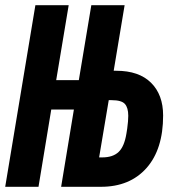

<svg xmlns="http://www.w3.org/2000/svg" viewBox="-34 -718 654 738"><path d="M102 -698H230L182 -410H269L317 -698H445L403 -446H413Q500 -446 546.5 -400Q593 -354 593 -274Q593 -144 529 -72Q465 0 354 0H201L250 -297H163L114 0H-14ZM359 -113Q400 -113 422 -134Q444 -155 452 -205L455 -224Q459 -253 459 -273Q459 -304 446 -318.5Q433 -333 395 -333H384L347 -113Z"/></svg>

Font: iA Writer Mono V
Style: Regular
Weight: 400
Italic angle: -9.5°
Designer: Mike Abbink, Paul van der Laan, Pieter van Rosmalen
Foundry: Bold Monday
Version: Version 2.000